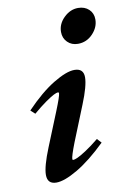

<svg xmlns="http://www.w3.org/2000/svg" viewBox="-82 -750 539 812"><g transform="rotate(-10 187.5 -344.5)"><path d="M285.6 -550.8Q258.3 -550.8 240.7 -568.4Q223.1 -585.9 223.1 -612.3Q223.1 -647 250.5 -673.6Q277.8 -700.2 311.5 -700.2Q339.8 -700.2 357.7 -683.3Q375.5 -666.5 375.5 -640.1Q375.5 -606 349.1 -578.4Q322.8 -550.8 285.6 -550.8ZM93.8 11.2Q55.2 11.2 55.2 -28.3Q55.2 -64 86.4 -141.1L145 -285.6Q169.9 -347.2 169.9 -358.9Q169.9 -363.3 165.5 -363.3Q160.2 -363.3 147.7 -357.2Q135.3 -351.1 110.8 -334Q86.4 -316.9 56.2 -291L37.6 -308.1Q102.1 -375.5 159.2 -410.2Q216.3 -444.8 250.5 -444.8Q290 -444.8 290 -406.7Q290 -370.1 259.3 -294.4L198.2 -142.6Q176.8 -87.4 176.8 -74.7Q176.8 -70.8 180.2 -70.8Q186 -70.8 198.5 -76.2Q210.9 -81.5 236.6 -98.1Q262.2 -114.7 293.9 -140.6L311 -122.1Q243.2 -56.2 185.8 -22.5Q128.4 11.2 93.8 11.2Z"/></g></svg>

Font: Elstob
Style: Bold Italic
Weight: 700
Italic angle: -20°
Designer: Peter S. Baker
Version: Version 1.015